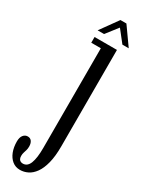

<svg xmlns="http://www.w3.org/2000/svg" viewBox="-286 -695 734 973"><g transform="rotate(30 81.0 -208.0)"><path d="M37 249Q10.5 249 -8.5 233.5Q-27.5 218 -37.8 191.5Q-48 165 -48 131.5Q-48 107.5 -37.8 94.8Q-27.5 82 -12 82Q3 82 11 93.2Q19 104.5 19 123Q19 135.5 16.2 145Q13.5 154.5 10.5 163.5Q7.5 172.5 7.5 184Q7.5 195 11.2 201.8Q15 208.5 21 211.2Q27 214 34 214Q60.5 214 72.5 183.2Q84.5 152.5 84.5 93.5V-490H28.5V-523.5H159.5V40.5Q159.5 99 149.2 139Q139 179 121.5 203.2Q104 227.5 82.2 238.2Q60.5 249 37 249ZM25 -560.5 99 -663.5H134L207 -560.5H170L116 -629L62.5 -560.5Z"/></g></svg>

Font: Imbue Thin 10pt
Style: Regular
Weight: 400
Version: Version 1.102